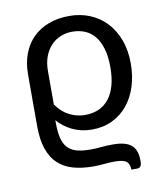

<svg xmlns="http://www.w3.org/2000/svg" viewBox="-81 -581 724 851"><g transform="rotate(-10 281.0 -155.0)"><path d="M153 -140Q178.5 -103.5 212 -86.8Q245.5 -70 281.5 -70Q352.5 -70 390.5 -119Q428.5 -168 428.5 -259.5Q428.5 -308 418.2 -342.8Q408 -377.5 389.5 -400Q371 -422.5 345.2 -433Q319.5 -443.5 289 -443.5Q260.5 -443.5 235.8 -433.2Q211 -423 192.5 -403.2Q174 -383.5 163.5 -355Q153 -326.5 153 -290ZM147.5 -60Q147.5 -18.5 154 9.2Q160.5 37 176 54Q191.5 71 216.8 78Q242 85 279 85Q301.5 85 327 82.5Q352.5 80 378.5 80Q410.5 80 431.5 86Q452.5 92 465 103.8Q477.5 115.5 482.8 133Q488 150.5 488 173Q488 179 487.5 184.5Q487 190 484.8 194.2Q482.5 198.5 478.5 201.2Q474.5 204 467 204H441.5Q441 190 437.2 180.8Q433.5 171.5 425.5 166Q417.5 160.5 404.8 158.2Q392 156 373.5 156Q349 156 326.8 158.5Q304.5 161 278.5 161Q228 161 188 149.8Q148 138.5 120.2 112.8Q92.5 87 78 44.8Q63.5 2.5 63.5 -60V-290Q63.5 -341.5 79 -383Q94.5 -424.5 123.8 -453.8Q153 -483 194.8 -498.8Q236.5 -514.5 289 -514.5Q337 -514.5 379.2 -497.5Q421.5 -480.5 452.8 -448Q484 -415.5 502.2 -368Q520.5 -320.5 520.5 -259.5Q520.5 -204.5 505.5 -157.2Q490.5 -110 462.2 -75.2Q434 -40.5 393.2 -20.8Q352.5 -1 301.5 -1Q254.5 -1 215.2 -19.2Q176 -37.5 147.5 -70Z"/></g></svg>

Font: Lato-Regular
Style: Regular
Weight: 400
Designer: Lukasz Dziedzic with Adam Twardoch and Botio Nikoltchev
Foundry: tyPoland Lukasz Dziedzic
Version: Version 2.015; 2015-08-06; http://www.latofonts.com/